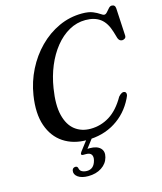

<svg xmlns="http://www.w3.org/2000/svg" viewBox="-133 -810 952 1127"><g transform="rotate(-15 342.5 -247.0)"><path d="M596 -203Q603.5 -200 604.8 -189.8Q606 -179.5 596.5 -162.5Q556 -80 481.5 -33.8Q407 12.5 309 12.5Q227 12.5 168 -26.5Q109 -65.5 83 -140.2Q57 -215 74 -323Q86.5 -402.5 122 -473Q157.5 -543.5 211 -597.5Q264.5 -651.5 331.2 -682.2Q398 -713 473 -713Q513 -713 537.8 -702.8Q562.5 -692.5 576.8 -682.2Q591 -672 599 -672Q607.5 -672 616.2 -682Q625 -692 634 -702.2Q643 -712.5 653 -712.5Q674 -712.5 675.5 -689.5L684.5 -522.5Q685 -511.5 678 -506Q671 -500.5 661.5 -500Q644 -500 636.5 -519.5L624.5 -560Q607 -618.5 572.2 -644.5Q537.5 -670.5 482 -670.5Q429 -670.5 382.2 -644.2Q335.5 -618 298 -571.5Q260.5 -525 235 -463.8Q209.5 -402.5 198.5 -332.5Q182.5 -233.5 198.2 -170.2Q214 -107 253.2 -76.5Q292.5 -46 347.5 -46Q410 -46 463.2 -79Q516.5 -112 558 -185Q579.5 -209.5 596 -203ZM318 -6H351L298.5 63Q304.5 62.5 311.5 62.5Q356 62.5 376.5 83Q397 103.5 387.5 138Q378 174.5 344.2 196.8Q310.5 219 262.5 219Q222.5 219 200.2 203Q178 187 182 164Q186 147 202 146.5Q213 146 217 156Q219.5 173.5 232.5 180.5Q245.5 187.5 263 187.5Q305.5 187.5 318 138Q323.5 116.5 315 103.5Q306.5 90.5 283 90.5H266Q255 90.5 254.2 84.2Q253.5 78 260.5 69Z"/></g></svg>

Font: Fraunces 9pt S000
Style: Italic
Weight: 400
Italic angle: -16°
Version: Version 1.000; ttfautohint (v1.8.3)